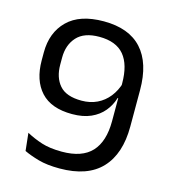

<svg xmlns="http://www.w3.org/2000/svg" viewBox="-101 -734 742 828"><g transform="rotate(15 270.0 -320.0)"><path d="M261.5 -651Q374 -651 431.2 -588.2Q488.5 -525.5 488.5 -404.5V-242Q488.5 -120 426.5 -54.2Q364.5 11.5 240 11.5Q184 11.5 145.2 0.5Q106.5 -10.5 79.5 -23.5L71 -102.5Q103 -85 140 -73Q177 -61 231 -61Q321 -61 363.8 -107.2Q406.5 -153.5 406.5 -244V-412Q406.5 -496 370.8 -538.8Q335 -581.5 260 -581.5Q192.5 -581.5 160 -545.8Q127.5 -510 127.5 -453.5V-422Q127.5 -364.5 157.5 -330Q187.5 -295.5 256 -295.5Q294.5 -295.5 325.2 -310.2Q356 -325 377.8 -352.5Q399.5 -380 410.5 -417.5L418 -347H404Q394 -313.5 372 -286.8Q350 -260 315.2 -244.5Q280.5 -229 231.5 -229Q138 -229 91.8 -279.5Q45.5 -330 45.5 -419.5V-454.5Q45.5 -543.5 100 -597.2Q154.5 -651 261.5 -651Z"/></g></svg>

Font: Anek Odia Medium
Style: Regular
Weight: 400
Version: Version 1.003